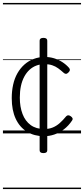

<svg xmlns="http://www.w3.org/2000/svg" viewBox="-20 -909 572 1308"><path d="M280 19Q214 19 164 -11.5Q114 -42 87 -100Q60 -158 60 -240Q60 -289 69.5 -332Q79 -375 98.5 -409.5Q118 -444 146 -469Q174 -494 209.5 -507.5Q245 -521 287 -521Q318 -521 348 -512Q378 -503 404.5 -486Q431 -469 451 -446Q457 -438 456 -431Q455 -424 446 -415Q437 -406 429.5 -406Q422 -406 415 -412Q395 -430 376.5 -443.5Q358 -457 335.5 -464.5Q313 -472 283 -472Q253 -472 227 -462Q201 -452 180.5 -433Q160 -414 145 -386Q130 -358 122.5 -322.5Q115 -287 115 -244Q115 -181 133.5 -132.5Q152 -84 189 -57Q226 -30 281 -30Q314 -30 339.5 -40.5Q365 -51 387 -70.5Q409 -90 431 -117Q438 -124 446 -123.5Q454 -123 462 -117Q471 -111 474 -103.5Q477 -96 471 -88Q447 -52 415.5 -28Q384 -4 349.5 7.5Q315 19 280 19ZM276 134Q250 134 250 115V-632Q250 -651 276 -651Q302 -651 302 -632V115Q302 134 276 134ZM0 369H532V379H0ZM0 -20H532V0H0ZM0 -505H532V-500H0ZM0 -889H532V-879H0Z"/></svg>

Font: Playwrite HR Lijeva Guides
Style: Regular
Weight: 400
Designer: Veronika Burian, José Scaglione
Foundry: TypeTogether
Version: Version 1.003